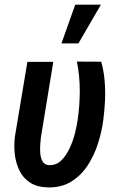

<svg xmlns="http://www.w3.org/2000/svg" viewBox="-20 -794 507 825"><path d="M97.7 -528.3H209L155.8 -204.1Q154.8 -193.4 153.1 -174.1Q151.4 -154.8 153.1 -134.5Q154.8 -114.3 163.1 -100.1Q171.4 -85.9 189.9 -84.5Q221.2 -83 242.9 -104.2Q264.6 -125.5 279.5 -157.7Q294.4 -189.9 302.5 -222.9Q310.5 -255.9 313.5 -278.3Q322.8 -339.8 322.8 -403.8Q322.8 -467.8 310.5 -529.3L415 -528.8Q426.3 -487.8 429.7 -445.8Q433.1 -403.8 431.2 -361.6Q429.2 -319.3 423.8 -278.3Q417.5 -229 401.1 -177.5Q384.8 -126 356.4 -82.8Q328.1 -39.6 285.6 -13.4Q243.2 12.7 184.6 11.2Q138.7 9.8 109.4 -9.3Q80.1 -28.3 64.5 -59.3Q48.8 -90.3 43.9 -128.4Q39.1 -166.5 43.9 -206.1ZM244.1 -607.4 303.2 -773.9H413.6L316.9 -607.4Z"/></svg>

Font: Roboto Condensed Medium
Style: Italic
Weight: 500
Italic angle: -12°
Designer: Christian Robertson
Foundry: Google
Version: Version 3.0; 2020